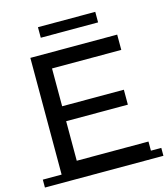

<svg xmlns="http://www.w3.org/2000/svg" viewBox="-126 -949 923 1055"><g transform="rotate(-15 335.0 -421.5)"><path d="M196 -398H556V-313H196ZM205 -88H613V-1H105V-700H599V-613H205ZM-2 -36H672V9H-2ZM189 -792V-852H515V-792Z"/></g></svg>

Font: Montserrat Underline Thin Medium
Style: Regular
Weight: 500
Version: Version 9.000